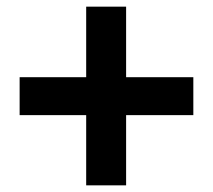

<svg xmlns="http://www.w3.org/2000/svg" viewBox="-20 -665 639 577"><path d="M239 -108V-319H39V-433H239V-645H359V-433H561V-319H359V-108Z"/></svg>

Font: Noto Sans KR Thin ExtraBold
Style: Regular
Weight: 800
Version: Version 2.004-H2;hotconv 1.0.118;makeotfexe 2.5.65603